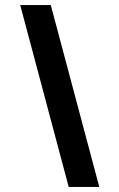

<svg xmlns="http://www.w3.org/2000/svg" viewBox="-20 -740 473 760"><path d="M60 -720H181L373 0H252Z"/></svg>

Font: Vortex Mix
Style: Bold
Weight: 700
Designer: Mikhail Sharanda
Foundry: Mikhail Sharanda
Version: Version 4.504;Glyphs 3.1.2 (3151)